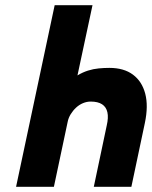

<svg xmlns="http://www.w3.org/2000/svg" viewBox="-20 -720 586 741"><path d="M337 -700H191L42 1H188L241 -249Q244 -265 253 -279.5Q262 -294 274 -305Q286 -316 300.5 -322Q315 -328 330 -328Q358 -328 374 -317.5Q390 -307 394.5 -286.5Q399 -266 392 -236L342 1H487L539 -245Q553 -311 540.5 -358.5Q528 -406 493 -432Q458 -458 402 -458Q382 -458 361 -456Q340 -454 319.5 -447.5Q299 -441 279 -429Z"/></svg>

Font: Advent Pro ExtraBold
Style: Italic
Weight: 800
Italic angle: -12°
Version: Version 3.000